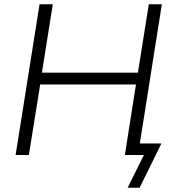

<svg xmlns="http://www.w3.org/2000/svg" viewBox="-20 -725 809 898"><path d="M53 0 165 -705H227L176 -385H625L676 -705H737L634 -54H735L633 153H577L653 0H564L616 -330H168L115 0Z"/></svg>

Font: Nunito Sans Light
Style: Italic
Weight: 300
Italic angle: -9°
Designer: Vernon Adams
Foundry: Vernon Adams
Version: Version 3.006; ttfautohint (v1.8.3)